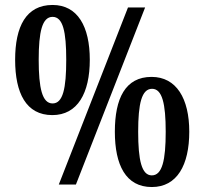

<svg xmlns="http://www.w3.org/2000/svg" viewBox="-20 -744 824 774"><path d="M191 -280C293 -280 342 -369 342 -503C342 -637 293 -724 192 -724C85 -724 41 -637 41 -503C41 -369 85 -280 191 -280ZM496 -714 217 0H286L565 -714ZM192 -327C150 -327 136 -389 136 -503C136 -616 150 -676 192 -676C234 -676 247 -616 247 -503C247 -388 234 -327 192 -327ZM592 10C694 10 743 -79 743 -213C743 -347 691 -434 591 -434C485 -434 443 -347 443 -213C443 -79 487 10 592 10ZM592 -37C551 -37 537 -98 537 -213C537 -326 551 -386 593 -386C634 -386 648 -326 648 -213C648 -98 634 -37 592 -37Z"/></svg>

Font: Noto Serif Sinhala ExtraCondensed
Style: Bold
Weight: 700
Width: 2
Designer: Jelle Bosma - Monotype Design Team
Foundry: Monotype Imaging Inc.
Version: Version 2.007